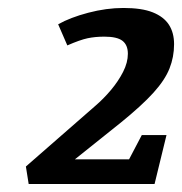

<svg xmlns="http://www.w3.org/2000/svg" viewBox="-20 -739 457 482"><path d="M52 -277 45 -321 219 -473Q240 -491 258.5 -513Q277 -535 289 -558.5Q301 -582 301 -604Q301 -626 287.5 -636.5Q274 -647 242 -647Q219 -647 200 -643Q181 -639 149 -625L126 -678Q156 -695 201.5 -707Q247 -719 290 -719Q336 -719 363.5 -708Q391 -697 404 -677Q417 -657 417 -628Q417 -596 405.5 -567Q394 -538 365 -506Q336 -474 283 -431L168 -339H304L336 -400H398L368 -277Z"/></svg>

Font: Manuale
Style: Bold Italic
Weight: 700
Italic angle: -11°
Version: Version 1.002